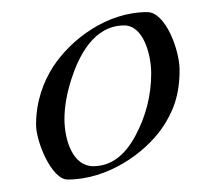

<svg xmlns="http://www.w3.org/2000/svg" viewBox="-20 -573 331 311"><path d="M84.4 -380.3C84.4 -400.1 88.2 -421.8 95.8 -445.4C108 -482.9 132.3 -531.8 181.1 -531.8C212.3 -531.8 224.9 -484.8 224.9 -453.8C224.9 -418.2 216.2 -384.3 198.8 -352.1C181.3 -319.9 158.8 -303.8 131 -303.8C98.1 -303.8 84.4 -345.8 84.4 -380.3ZM89.5 -282.2C154.1 -282.2 213.9 -324.3 242.6 -365.6C259.7 -390.9 270.9 -417.3 270.9 -459.8C270.9 -491.9 248.1 -553.4 218.6 -553.4C152.5 -553.4 95 -509 66.2 -465.2C50.6 -440.8 38.4 -409.4 38.4 -371C38.4 -343.5 63.6 -282.2 89.5 -282.2Z"/></svg>

Font: fbb
Style: Italic
Weight: 400
Italic angle: -12°
Designer: David J. Perry, Michael Sharpe
Version: Version 0.991